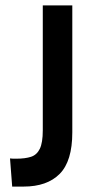

<svg xmlns="http://www.w3.org/2000/svg" viewBox="-20 -680 350 709"><path d="M25 9 17 -95Q23 -94 28.5 -94Q34 -94 40 -94Q73 -94 94.5 -101Q116 -108 127 -130.5Q138 -153 138 -199V-660H247V-191Q247 -85 200.5 -38Q154 9 67 9Q60 9 51.5 9Q43 9 25 9Z"/></svg>

Font: Bricolage Grotesque 10pt Condensed Medium
Style: Regular
Weight: 500
Width: 3
Designer: Mathieu Triay
Foundry: Atelier Triay
Version: Version 1.000; ttfautohint (v1.8.4.7-5d5b);gftools[0.9.32]